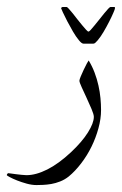

<svg xmlns="http://www.w3.org/2000/svg" viewBox="-73 -344 355 559"><path d="M221.2 -23.9Q221.2 2 213.6 29.5Q206.1 57.1 193.4 83Q180.7 108.9 163.3 131.6Q146 154.3 127 169.9Q115.2 179.2 102.1 184.3Q88.9 189.5 76.2 191.7Q63.5 193.8 52.2 194.3Q41 194.8 33.2 194.8Q20 194.8 4.9 190.7Q-10.3 186.5 -23.2 181.4Q-36.1 176.3 -44.7 171.6Q-53.2 167 -53.2 166Q-53.2 164.6 -51.8 162.4Q-50.3 160.2 -48.8 160.2Q-48.3 160.2 -41.7 161.1Q-35.2 162.1 -26.9 163.1Q-18.6 164.1 -10 165Q-1.5 166 3.9 166Q31.7 166 64.7 149.4Q97.7 132.8 133.8 99.1Q166 68.8 183.1 41.5Q200.2 14.2 200.2 -3.9Q200.2 -10.7 193.6 -26.4Q187 -42 179.2 -58.8Q171.4 -75.7 164.8 -90.1Q158.2 -104.5 158.2 -108.9Q158.2 -112.3 162.1 -121.6Q166 -130.9 170.7 -140.9Q175.3 -150.9 179.7 -158.9Q184.1 -167 185.1 -168Q195.3 -151.4 202.4 -132.6Q209.5 -113.8 213.6 -95.2Q217.8 -76.7 219.5 -58.3Q221.2 -40 221.2 -23.9ZM261.7 -319.8Q261.7 -317.4 256.8 -306.2Q252 -294.9 244.6 -280.5Q237.3 -266.1 228.5 -251.2Q219.7 -236.3 211.4 -226.6Q207.5 -222.2 204.6 -219.5Q201.7 -216.8 198.2 -216.8H170.4Q164.6 -216.8 156.2 -227.5Q148.4 -236.8 139.4 -252.2Q130.4 -267.6 122.8 -282.2Q115.2 -296.9 110.1 -307.9Q105 -318.8 105 -319.8Q105 -322.3 108.9 -323.7H121.1Q122.6 -323.7 127.4 -318.4Q132.3 -313 138.7 -305.2Q145 -297.4 152.3 -287.8Q159.7 -278.3 166.3 -270.5Q172.9 -262.7 177.7 -257.3Q182.6 -252 184.6 -252Q186.5 -252 191.4 -257.3Q196.3 -262.7 202.6 -270.5Q209 -278.3 216.6 -287.8Q224.1 -297.4 230.5 -305.2Q236.8 -313 241.9 -318.4Q247.1 -323.7 248.5 -323.7H258.8Q261.7 -323.7 261.7 -322.3Q261.7 -320.8 261.7 -319.8Z"/></svg>

Font: Scheherazade Urdu
Style: Regular
Weight: 400
Designer: SIL International
Foundry: SIL International
Version: Version 1.005 (build 117/117)